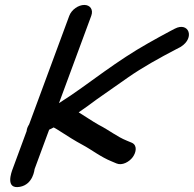

<svg xmlns="http://www.w3.org/2000/svg" viewBox="-20 -695 785 777"><path d="M260.3 -631 97.8 -191.5C94.5 -186.2 88.4 -176.2 87.7 -164.3L31.1 -11C26.5 1.3 -0.2 72.4 60.8 61C114.5 51 119.4 -9.1 120.1 -11L178.9 -170.1C184 -172.7 188.8 -175 197.3 -179.3C205.4 -174.7 214.4 -169.8 224.5 -162.9C250.4 -146.2 284.3 -124.5 313.2 -109.2C351.9 -88.6 386.8 -59.9 432.9 -41.4L451.7 -33.5C474.1 -23.8 503.4 -40 517.3 -59.3C530.9 -78 536.9 -107.1 513.1 -117.5L493.8 -125.5C453.1 -141.9 423.7 -167.1 379.3 -189.9C353.5 -204.3 326.6 -223.2 298.4 -240.4C323.3 -257.4 347.4 -274.7 372.1 -293.3C408.8 -319.2 462.9 -356.9 497 -380.8C555.8 -422 626.8 -461.3 691.5 -495L708.9 -504C709.7 -504.4 711 -505.2 712 -505.8C770.4 -543 743.1 -607.9 687.6 -579L670.1 -569.9C639.4 -553.5 611.4 -538.2 579.9 -520.3C515.6 -484 460.1 -446.6 400.1 -404C337.8 -359.8 283.4 -318.1 218.7 -277.6L349.3 -631C358.7 -656.3 344.6 -675 321.1 -675C297.6 -675 269.7 -656.3 260.3 -631Z"/></svg>

Font: Just Breathe
Style: BdObl7
Weight: 400
Foundry: Cannot Into Space Fonts
Version: Version 0.72